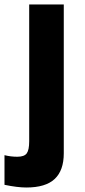

<svg xmlns="http://www.w3.org/2000/svg" viewBox="-55 -585 379 855"><path d="M-35 238V106Q-7 113 22 113Q53 113 64 98Q75 83 75 44V-565H229V98Q229 174 188.5 212Q148 250 62 250Q23 250 -35 238Z"/></svg>

Font: Biryani ExtraBold
Style: Regular
Weight: 800
Designer: Dan Reynolds and Mathieu Reguer
Foundry: Dan Reynolds and Mathieu Reguer
Version: Version 1.004; ttfautohint (v1.1) -l 5 -r 5 -G 72 -x 0 -D la